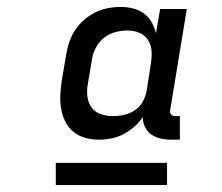

<svg xmlns="http://www.w3.org/2000/svg" viewBox="-20 -720 640 554"><path d="M265 -317Q244 -317 225 -322.5Q206 -328 191.5 -340Q177 -352 168.5 -369Q160 -386 156.5 -405.5Q153 -425 154 -445.5Q155 -466 158 -486L171 -563Q174 -581 180 -599Q186 -617 197 -633.5Q208 -650 223 -663Q238 -676 255.5 -684.5Q273 -693 291.5 -696.5Q310 -700 329 -700Q347 -700 364.5 -695.5Q382 -691 395.5 -681Q409 -671 417.5 -656Q426 -641 430 -624L442 -694H519L471 -402Q469 -395 473.5 -390Q478 -385 485 -385H499V-317H474Q458 -317 443 -320.5Q428 -324 416.5 -332Q405 -340 398.5 -353.5Q392 -367 392 -382Q381 -366 366.5 -353.5Q352 -341 335.5 -332.5Q319 -324 301 -320.5Q283 -317 265 -317ZM306 -385Q322 -385 338 -388.5Q354 -392 368.5 -401.5Q383 -411 391.5 -426Q400 -441 403 -457L415 -534Q418 -552 417.5 -570Q417 -588 408 -603Q399 -618 383 -625Q367 -632 348 -632Q331 -632 313.5 -627.5Q296 -623 281.5 -612Q267 -601 258 -585Q249 -569 246 -552L233 -475Q230 -457 232.5 -439.5Q235 -422 245 -409Q255 -396 271.5 -390.5Q288 -385 306 -385ZM141 -186V-250H462V-186Z"/></svg>

Font: Iosevka Slab Extended
Style: Italic
Weight: 400
Width: 7
Italic angle: -9°
Monospace: yes
Designer: Belleve Invis
Foundry: Belleve Invis
Version: Version 11.1.0; ttfautohint (v1.8.3)